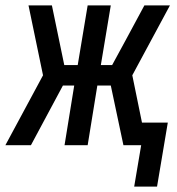

<svg xmlns="http://www.w3.org/2000/svg" viewBox="-39 -540 659 714"><path d="M460 154 486 0H420L373 -222H323L287 0H201L237 -222H195L76 0H-19L121 -260L67 -520H154L200 -298H250L287 -520H373L336 -298H378L428 -390L498 -520H593L453 -260L489 -84H585L545 154Z"/></svg>

Font: Iosevka Medium Extended
Style: Italic
Weight: 500
Width: 7
Italic angle: -9°
Monospace: yes
Designer: Belleve Invis
Foundry: Belleve Invis
Version: Version 32.5.0; ttfautohint (v1.8.4)